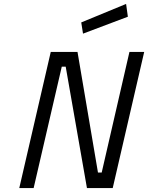

<svg xmlns="http://www.w3.org/2000/svg" viewBox="-20 -956 753 976"><path d="M151 0 294 -617H314L422 0H553L713 -692H638L497 -79H478L374 -692H238L78 0ZM630 -871 621 -936 393 -842 402 -785Z"/></svg>

Font: RazerF5
Style: Italic
Weight: 400
Foundry: Razer Inc.
Version: Version 2